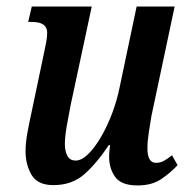

<svg xmlns="http://www.w3.org/2000/svg" viewBox="-20 -556 573 586"><path d="M400 10Q350 10 331.5 -16Q313 -42 313 -78Q313 -90 316 -113H312Q274 -56 236.5 -23.5Q199 9 143 9Q95 9 76.5 -22Q58 -53 58 -95Q58 -121 64 -153Q70 -185 76 -212L113 -388Q117 -408 120.5 -425Q124 -442 124 -456Q124 -489 78 -489H66L77 -536H260L196 -237Q190 -207 184 -173Q178 -139 178 -116Q178 -95 185.5 -80.5Q193 -66 211 -66Q229 -66 249 -85.5Q269 -105 288 -137.5Q307 -170 322 -209.5Q337 -249 345 -289L397 -536H513L442 -201Q438 -177 434 -151Q430 -125 430 -103Q430 -59 456 -59Q469 -59 480 -65Q491 -71 505 -82L522 -52Q502 -30 473 -10Q444 10 400 10Z"/></svg>

Font: Noto Serif ExtraCondensed SemiBold
Style: Italic
Weight: 600
Width: 2
Italic angle: -12°
Designer: Monotype Design Team
Foundry: Monotype Imaging Inc.
Version: Version 2.013